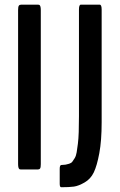

<svg xmlns="http://www.w3.org/2000/svg" viewBox="-20 -722 511 818"><path d="M240.7 75.7Q234.4 75.7 234.4 60.5V-2.4Q234.4 -18.1 240.7 -19Q252.9 -19.5 259.3 -20.5Q265.6 -21.5 274.7 -24.4Q283.7 -27.3 288.1 -33Q292.5 -38.6 298.3 -48.3Q304.2 -58.1 306.6 -73Q309.1 -87.9 311.8 -109.4Q314.5 -130.9 315.4 -159.9Q316.4 -189 316.4 -226.6V-681.2Q316.4 -702.1 324.2 -702.1H404.8Q413.1 -702.1 413.1 -681.2V-201.2Q413.1 -123 403.1 -69.3Q393.1 -15.6 379.6 12.5Q366.2 40.5 340.3 55.4Q314.5 70.3 294.7 73Q274.9 75.7 240.7 75.7ZM69.8 0Q65.4 0 63 -1.2Q60.5 -2.4 58.8 -7.8Q57.1 -13.2 57.1 -22.9V-679.2Q57.1 -693.4 60.3 -697.8Q63.5 -702.1 69.8 -702.1H141.6Q145.5 -702.1 147.9 -700.9Q150.4 -699.7 152.1 -694.3Q153.8 -689 153.8 -679.2V-22.9Q153.8 -8.8 150.9 -4.4Q147.9 0 141.6 0Z"/></svg>

Font: BenchNine
Style: Bold
Weight: 700
Version: Version 1 ; ttfautohint (v0.92.18-e454-dirty) -l 8 -r 50 -G 